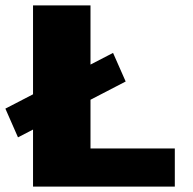

<svg xmlns="http://www.w3.org/2000/svg" viewBox="-29 -695 719 715"><path d="M38 -183.5 439 -391.5 392 -498 -9 -290.5ZM94 0H622V-142H308V-675H94Z"/></svg>

Font: Anybody SemiExpanded ExtraBold
Style: Regular
Weight: 800
Width: 6
Version: Version 1.113;gftools[0.9.25]